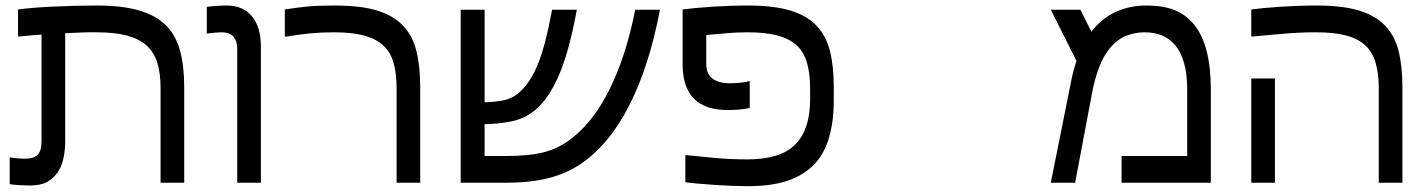

<svg xmlns="http://www.w3.org/2000/svg" viewBox="-20 -653 5102 686"><path d="M44.4 -619.1Q88.9 -625.5 169.2 -629.4Q249.5 -633.3 326.2 -633.3Q416.5 -633.3 476.8 -615.7Q537.1 -598.1 572.8 -562.5Q608.4 -526.9 623.3 -471.9Q638.2 -417 638.2 -341.3V0H553.7V-338.4Q553.7 -391.1 542 -429Q530.3 -466.8 502.9 -491.2Q475.6 -515.1 431.9 -526.4Q388.2 -537.6 324.2 -537.6Q296.4 -538.1 270.8 -536.9Q245.1 -535.6 212.9 -534.2V-146.5Q212.9 -115.2 206.3 -85.7Q199.7 -56.2 185.1 -36.1Q168.9 -13.7 146.5 -2Q124 9.8 85 9.8Q70.8 9.8 49.3 8.5Q27.8 7.3 14.6 4.9V-90.8Q28.3 -88.4 43.7 -87.2Q59.1 -85.9 66.4 -85.9Q101.1 -85.9 114.7 -99.9Q128.4 -113.8 128.4 -149.4V-529.3Q101.6 -527.8 80.1 -525.6Q58.6 -523.4 49.3 -522.5H44.4Z M912.1 0H827.6V-478Q827.6 -506.8 814 -522.2Q800.3 -537.6 771 -537.6Q762.7 -537.6 747.8 -536.4Q732.9 -535.2 718.8 -532.7V-628.4Q731.4 -630.4 752.7 -631.8Q773.9 -633.3 789.1 -633.3Q848.6 -633.3 880.4 -594.5Q912.1 -555.7 912.1 -487.3Z M1481.4 0H1397V-338.4Q1397 -391.1 1386 -429.2Q1375 -467.3 1348.6 -491.2Q1322.3 -515.1 1279.5 -526.4Q1236.8 -537.6 1172.4 -537.6Q1127.9 -537.6 1087.4 -533.7Q1046.9 -529.8 1002.4 -522H997.6V-619.1Q1037.1 -625.5 1075 -629.4Q1112.8 -633.3 1174.3 -633.3Q1269 -633.3 1326.9 -615.5Q1384.8 -597.7 1418.9 -562.5Q1453.6 -526.9 1467.5 -471.7Q1481.4 -416.5 1481.4 -341.3Z M2337.9 -618.2Q2300.3 -418.5 2229 -277.8Q2157.7 -137.2 2055.2 -67.4Q2003.4 -32.2 1937.7 -16.1Q1872.1 0 1784.7 0H1626V-618.2H1711.4V-287.6Q1750.5 -288.6 1780.8 -294.9Q1811 -301.3 1835.4 -322.8Q1873 -355.5 1900.4 -420.2Q1927.7 -484.9 1952.6 -618.2H2041Q2012.7 -465.3 1976.6 -383.1Q1940.4 -300.8 1894 -261.2Q1856 -229 1806.6 -219.2Q1757.3 -209.5 1711.4 -209.5V-95.7H1791Q1866.7 -95.7 1915.8 -107.2Q1964.8 -118.7 2004.4 -145.5Q2093.3 -205.6 2155 -328.1Q2216.8 -450.7 2249.5 -618.2Z M2874.5 -338.4Q2874.5 -390.1 2863.3 -428.7Q2852.1 -467.3 2826.2 -491.2Q2799.8 -515.1 2757.1 -526.4Q2714.4 -537.6 2649.9 -537.6Q2611.3 -537.6 2577.1 -534.4Q2543 -531.2 2503.4 -527.8V-424.3Q2503.4 -388.7 2525.9 -372.1Q2548.3 -355.5 2588.4 -355.5Q2602.1 -355.5 2623.5 -357.4Q2645 -359.4 2653.8 -362.8H2658.7V-267.1Q2640.6 -263.2 2619.6 -261.5Q2598.6 -259.8 2580.6 -259.8Q2499.5 -259.8 2459.5 -300.3Q2419.4 -340.8 2418.9 -422.4V-619.1Q2457 -624.5 2523.2 -628.9Q2589.4 -633.3 2651.9 -633.3Q2744.1 -633.3 2803.2 -615.5Q2862.3 -597.7 2896 -562.5Q2931.2 -526.4 2945.1 -471.7Q2959 -417 2959 -341.3V-294.4Q2959 -219.7 2942.1 -161.6Q2925.3 -103.5 2889.2 -65.9Q2851.6 -26.9 2794.2 -7.3Q2736.8 12.2 2651.9 12.2Q2601.1 12.2 2531.5 7.6Q2461.9 2.9 2428.7 -2V-98.6H2433.6Q2471.7 -94.7 2530 -89.1Q2588.4 -83.5 2649.9 -83.5Q2769 -83.5 2821.8 -137.2Q2874.5 -190.9 2874.5 -297.4Z M3879.4 -539.6Q3914.1 -585.4 3964.4 -609.4Q4014.6 -633.3 4077.1 -633.3Q4135.7 -633.3 4177.2 -616.7Q4218.8 -600.1 4248 -563Q4276.9 -526.9 4291.5 -469.5Q4306.2 -412.1 4306.2 -332V0H3987.3V-95.7H4221.7V-334.5Q4221.7 -390.1 4210.2 -429Q4198.7 -467.8 4178.7 -491.7Q4157.7 -516.1 4130.4 -526.9Q4103 -537.6 4069.8 -537.6Q4036.6 -537.6 4004.9 -525.6Q3973.1 -513.7 3945.3 -480.5Q3922.4 -452.6 3907.2 -412.8Q3892.1 -373 3882.3 -323.2L3821.3 0H3734.4L3807.6 -365.2Q3811.5 -385.3 3815.9 -401.4Q3820.3 -417.5 3826.2 -435.5L3734.4 -618.2H3840.3Z M4450.7 -619.1Q4488.8 -624.5 4554.9 -628.9Q4621.1 -633.3 4683.6 -633.3Q4775.9 -633.3 4835 -615.5Q4894 -597.7 4927.7 -562.5Q4962.9 -526.4 4976.8 -471.7Q4990.7 -417 4990.7 -341.3V0H4906.2V-338.4Q4906.2 -390.1 4895 -428.7Q4883.8 -467.3 4857.9 -491.2Q4831.5 -515.1 4788.8 -526.4Q4746.1 -537.6 4681.6 -537.6Q4620.1 -537.6 4554 -531.5Q4487.8 -525.4 4455.6 -522.5H4450.7ZM4535.2 -372.6V0H4450.7V-372.6Z"/></svg>

Font: IranNastaliq
Style: Regular
Weight: 400
Designer: Hossein Zahedi
Version: Version 1.5